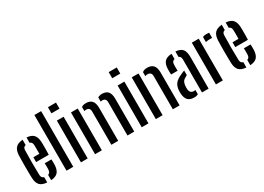

<svg xmlns="http://www.w3.org/2000/svg" viewBox="-10 -1591 3292 2390"><g transform="rotate(-30 1636.0 -396.5)"><path d="M44.5 -134Q43.5 -167 42.8 -209.8Q42 -252.5 42 -298.8Q42 -345 42.8 -388.2Q43.5 -431.5 44.5 -464.5Q48.5 -534.5 80.8 -568.2Q113 -602 181.5 -607V-530.5Q161 -526 152.2 -513Q143.5 -500 143 -478Q140.5 -386 140.5 -301.8Q140.5 -217.5 143 -124Q144 -78.5 181.5 -69.5V7Q110.5 2 79.2 -31.8Q48 -65.5 44.5 -134ZM188.5 -282V-351H274.5Q275.5 -390 275.2 -427.5Q275 -465 274 -478Q272 -521.5 238 -530.5V-607Q306 -602 336.8 -568.5Q367.5 -535 371 -468Q371.5 -456.5 372 -425.2Q372.5 -394 372 -355.2Q371.5 -316.5 370 -282ZM238 7V-69.5Q272 -78 274 -124.5Q274.5 -139.5 274.8 -163.2Q275 -187 273.5 -215.5H370Q371 -201.5 371.2 -176Q371.5 -150.5 371 -134Q367.5 -65 337 -31.5Q306.5 2 238 7Z M462.5 0V-800H559.5V0Z M657 -712V-800H773V-712ZM670 0V-600H767V0Z M1338.5 0V-479Q1338 -509 1324 -522.2Q1310 -535.5 1284 -535.5Q1271 -535.5 1261 -531.5V-592Q1273.5 -599.5 1288.8 -603.8Q1304 -608 1323 -608Q1378 -608 1406.8 -576.2Q1435.5 -544.5 1436 -471V0ZM1107.5 0V-479Q1106.5 -535.5 1053.5 -535.5Q1038.5 -535.5 1026 -531V-590Q1050.5 -608 1091.5 -608Q1146.5 -608 1175.8 -576.2Q1205 -544.5 1205.5 -471V0ZM873 0V-600H970.5V0Z M1530.5 -712V-800H1646.5V-712ZM1543.5 0V-600H1640.5V0Z M1991 0V-479Q1990 -535.5 1933 -535.5Q1916.5 -535.5 1900.5 -529V-586.5Q1927.5 -608 1971 -608Q2029 -608 2058.5 -575.8Q2088 -543.5 2088 -471V0ZM1746.5 0V-600H1844V0Z M2188.5 -386Q2186 -423 2187.5 -468Q2190 -534.5 2219.5 -568.2Q2249 -602 2322 -607V-531Q2304 -527 2293.8 -515Q2283.5 -503 2282.5 -480Q2281.5 -467.5 2281.2 -448.2Q2281 -429 2281.5 -411.5Q2282 -394 2282.5 -386ZM2410 0V-474Q2410 -518.5 2378 -529V-607Q2450.5 -602 2478.2 -565.2Q2506 -528.5 2506 -454L2505 0ZM2173.5 -117.5Q2173 -129.5 2172.8 -142Q2172.5 -154.5 2173.5 -166Q2177 -222 2204.5 -258.8Q2232 -295.5 2303 -326.5Q2315 -332 2327.8 -337.5Q2340.5 -343 2354 -348V-282Q2347 -278.5 2339.8 -274.2Q2332.5 -270 2324 -264.5Q2292 -247.5 2281.8 -221Q2271.5 -194.5 2270.5 -165.5Q2270.5 -152 2270.5 -143.2Q2270.5 -134.5 2271 -124.5Q2273.5 -96.5 2289 -80.8Q2304.5 -65 2332 -65Q2344.5 -65 2354 -68.5V-7.5Q2332.5 6.5 2297.5 6.5Q2238 6.5 2208.2 -23Q2178.5 -52.5 2173.5 -117.5Z M2766 -518.5V-592Q2786.5 -602.5 2819 -602.5Q2839 -602.5 2858.5 -600V-525.5H2820Q2787.5 -525.5 2766 -518.5ZM2610 0V-600H2709.5V0Z M2907 -134Q2906 -167 2905.2 -209.8Q2904.5 -252.5 2904.5 -298.8Q2904.5 -345 2905.2 -388.2Q2906 -431.5 2907 -464.5Q2911 -534.5 2943.2 -568.2Q2975.5 -602 3044 -607V-530.5Q3023.5 -526 3014.8 -513Q3006 -500 3005.5 -478Q3003 -386 3003 -301.8Q3003 -217.5 3005.5 -124Q3006.5 -78.5 3044 -69.5V7Q2973 2 2941.8 -31.8Q2910.5 -65.5 2907 -134ZM3051 -282V-351H3137Q3138 -390 3137.8 -427.5Q3137.5 -465 3136.5 -478Q3134.5 -521.5 3100.5 -530.5V-607Q3168.5 -602 3199.2 -568.5Q3230 -535 3233.5 -468Q3234 -456.5 3234.5 -425.2Q3235 -394 3234.5 -355.2Q3234 -316.5 3232.5 -282ZM3100.5 7V-69.5Q3134.5 -78 3136.5 -124.5Q3137 -139.5 3137.2 -163.2Q3137.5 -187 3136 -215.5H3232.5Q3233.5 -201.5 3233.8 -176Q3234 -150.5 3233.5 -134Q3230 -65 3199.5 -31.5Q3169 2 3100.5 7Z"/></g></svg>

Font: Big Shoulders Stencil Text SemiBold
Style: Regular
Weight: 600
Designer: Patric King
Foundry: XO Type Co
Version: Version 1.000